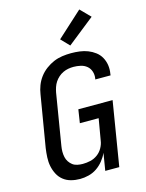

<svg xmlns="http://www.w3.org/2000/svg" viewBox="-143 -1071 886 1164"><g transform="rotate(-15 300.0 -489.0)"><path d="M212 8Q183 8 156 1Q129 -6 108 -22.5Q87 -39 74.5 -63Q62 -87 56.5 -114Q51 -141 52.5 -170Q54 -199 58 -227L112 -550Q116 -577 126 -603.5Q136 -630 153.5 -653.5Q171 -677 195 -695Q219 -713 245 -724Q271 -735 299 -739Q327 -743 355 -743Q382 -743 409 -739.5Q436 -736 460 -726.5Q484 -717 504.5 -701.5Q525 -686 537.5 -663.5Q550 -641 554 -614.5Q558 -588 553 -560L552 -551H456L457 -556Q461 -579 454 -600.5Q447 -622 430.5 -635.5Q414 -649 392 -654Q370 -659 348 -659Q331 -659 314.5 -656Q298 -653 282 -645.5Q266 -638 252.5 -626Q239 -614 229.5 -599.5Q220 -585 214.5 -568.5Q209 -552 206 -536L153 -214Q150 -196 150 -179Q150 -162 153.5 -145.5Q157 -129 166 -115.5Q175 -102 187.5 -92.5Q200 -83 217 -79.5Q234 -76 251 -76Q275 -76 299 -81.5Q323 -87 343.5 -102Q364 -117 376.5 -139.5Q389 -162 392 -185L415 -319H297L310 -403H525L459 0H371L389 -109Q378 -84 359.5 -61Q341 -38 317.5 -22Q294 -6 266 1Q238 8 212 8ZM363 -789 313 -841 472 -986 533 -924Z"/></g></svg>

Font: Iosevka Md Ex Obl
Style: Regular
Weight: 500
Width: 7
Italic angle: -9°
Monospace: yes
Designer: Belleve Invis
Foundry: Belleve Invis
Version: Version 32.5.0; ttfautohint (v1.8.4)